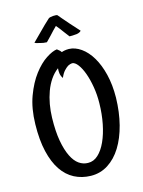

<svg xmlns="http://www.w3.org/2000/svg" viewBox="-136 -930 815 1092"><g transform="rotate(-15 271.5 -384.0)"><path d="M325.2 -646.5Q361.3 -645.5 396 -621.1Q430.7 -596.7 457 -552.7Q483.4 -508.8 498.5 -447.3Q513.7 -385.7 512.7 -309.6Q510.7 -224.6 492.2 -152.3Q473.6 -80.1 440.9 -27.3Q408.2 25.4 362.3 54.7Q316.4 84 260.7 83Q208 82 164.6 59.6Q121.1 37.1 90.8 -7.8Q60.5 -52.7 44.4 -121.1Q28.3 -189.5 30.3 -282.2Q32.2 -375 58.1 -444.8Q84 -514.6 120.1 -562Q156.2 -609.4 194.3 -634.3Q232.4 -659.2 258.8 -662.1Q275.4 -650.4 282.2 -639.6Q290 -642.6 300.3 -644.5Q310.5 -646.5 325.2 -646.5ZM413.1 -303.7Q414.1 -353.5 406.2 -399.9Q398.4 -446.3 385.3 -482.4Q372.1 -518.6 355.5 -540.5Q338.9 -562.5 322.3 -563.5Q309.6 -562.5 296.9 -555.7Q286.1 -548.8 273.4 -535.2Q260.7 -521.5 250 -496.1Q240.2 -509.8 237.8 -525.4Q235.4 -541 237.3 -556.6Q210.9 -537.1 191.4 -508.3Q171.9 -479.5 159.2 -444.8Q146.5 -410.2 139.6 -371.6Q132.8 -333 131.8 -293Q129.9 -212.9 140.1 -156.2Q150.4 -99.6 168.5 -63Q186.5 -26.4 210.9 -9.3Q235.4 7.8 263.7 7.8Q296.9 8.8 323.7 -16.1Q350.6 -41 370.1 -84Q389.6 -127 400.9 -183.6Q412.1 -240.2 413.1 -303.7ZM259.8 -843.8Q262.7 -846.7 270.5 -848.6Q278.3 -850.6 287.1 -851.1Q295.9 -851.6 303.2 -851.1Q310.5 -850.6 312.5 -848.6Q319.3 -839.8 333 -824.2Q344.7 -810.5 364.7 -787.6Q384.8 -764.6 417 -729.5Q413.1 -723.6 402.3 -719.7Q397.5 -717.8 391.6 -716.8Q385.7 -715.8 378.9 -715.8Q373 -714.8 364.7 -714.8Q356.4 -714.8 347.7 -714.8Q335 -731.4 324.2 -745.6Q313.5 -759.8 305.7 -770.5Q295.9 -782.2 288.1 -792Q278.3 -783.2 267.6 -771.5Q257.8 -760.7 244.6 -746.6Q231.4 -732.4 214.8 -715.8Q204.1 -715.8 195.8 -717.3Q187.5 -718.8 179.7 -720.7Q170.9 -722.7 164.1 -724.6Q157.2 -725.6 153.3 -727.5Q144.5 -731.4 145.5 -731.4Q196.3 -783.2 227.5 -813.5Q245.1 -831.1 259.8 -843.8Z"/></g></svg>

Font: Rancho
Style: Regular
Weight: 400
Designer: Font Diner, Inc
Foundry: Font Diner, Inc
Version: Version 1.000